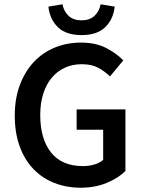

<svg xmlns="http://www.w3.org/2000/svg" viewBox="-20 -865 668 897"><path d="M357 12Q291 12 234.5 -10Q178 -32 136.5 -75Q95 -118 72 -181Q49 -244 49 -325Q49 -405 73 -468.5Q97 -532 138.5 -576Q180 -620 236.5 -643Q293 -666 358 -666Q428 -666 476.5 -640.5Q525 -615 556 -583L494 -508Q469 -532 438.5 -548.5Q408 -565 362 -565Q318 -565 282.5 -548.5Q247 -532 221.5 -501.5Q196 -471 182 -427Q168 -383 168 -328Q168 -216 218.5 -152.5Q269 -89 368 -89Q396 -89 421 -96.5Q446 -104 462 -118V-259H338V-354H566V-66Q533 -33 478.5 -10.5Q424 12 357 12ZM361 -701Q289 -701 251 -737.5Q213 -774 206 -834L272 -845Q278 -812 300.5 -791Q323 -770 361 -770Q399 -770 421.5 -791Q444 -812 450 -845L516 -834Q509 -774 471 -737.5Q433 -701 361 -701Z"/></svg>

Font: Processing Sans Pro Semibold
Style: Regular
Weight: 600
Designer: Paul D. Hunt
Foundry: Adobe Systems Incorporated
Version: Version 2.020;PS 2.000;hotconv 1.0.86;makeotf.lib2.5.63406